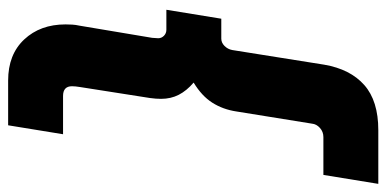

<svg xmlns="http://www.w3.org/2000/svg" viewBox="-306 -511 950 472"><g transform="rotate(-90 169.0 -275.0)"><path d="M207 -730Q271 -730 308 -690.5Q345 -651 345 -589Q345 -581 344.5 -572.5Q344 -564 342 -555L312 -376Q312 -373 311.5 -368.5Q311 -364 311 -361Q311 -353 317 -347Q323 -341 332 -341H381L359 -206H310Q300 -206 292 -198Q284 -190 282 -179L246 47Q235 111 196 145.5Q157 180 85 180H-47L-25 45H68Q81 45 90.5 36.5Q100 28 101 17L131 -169Q136 -202 152.5 -228Q169 -254 202 -274Q182 -291 172 -310.5Q162 -330 162 -354Q162 -360 162.5 -367Q163 -374 164 -381L191 -553Q192 -558 192.5 -564Q193 -570 193 -573Q193 -595 169 -595H75L97 -730Z"/></g></svg>

Font: MuseoModerno
Style: Bold Italic
Weight: 700
Italic angle: -9°
Designer: Pablo Cosgaya, Héctor Gatti, Marcela Romero, and the Authors of The MuseoModerno Project.
Foundry: Omnibus-Type Team
Version: Version 1.003